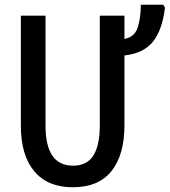

<svg xmlns="http://www.w3.org/2000/svg" viewBox="-20 -780 716 810"><path d="M505 -714V-616Q547 -623 560.5 -663Q574 -703 574 -760H669L676 -748Q665 -654 625.5 -604.5Q586 -555 505 -546V-251Q505 -127 450.5 -58.5Q396 10 287 10Q181 10 124.5 -57.5Q68 -125 68 -250V-714H172V-250Q172 -81 288 -81Q347 -81 374 -124Q401 -167 401 -251V-714Z"/></svg>

Font: Avrile Sans Condensed Medium
Style: Regular
Weight: 500
Width: 3
Designer: Monotype Design Team
Foundry: Monotype Imaging Inc.
Version: Version 2.001;September 10, 2019;FontCreator 11.5.0.2425 64-